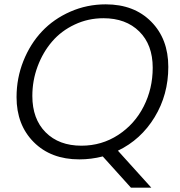

<svg xmlns="http://www.w3.org/2000/svg" viewBox="-20 -727 829 884"><path d="M128.9 -285.2Q128.9 -179.2 190.2 -117.7Q251.5 -56.2 355 -56.2Q448.2 -56.2 524.2 -105.7Q600.1 -155.3 641.6 -237.1Q683.1 -318.8 683.1 -415Q683.1 -521 621.3 -582Q559.6 -643.1 456.1 -643.1Q385.7 -643.1 324 -614Q262.2 -585 220 -535.9Q177.7 -486.8 153.3 -421.6Q128.9 -356.4 128.9 -285.2ZM754.9 -418.9Q754.9 -291 691.9 -187.5Q628.9 -84 522.9 -33.2L676.8 137.2H583L453.1 -6.8Q399.9 6.8 345.2 6.8Q214.8 6.8 135.5 -72.5Q56.2 -151.9 56.2 -279.8Q56.2 -367.2 87.6 -446Q119.1 -524.9 173.1 -582.3Q227.1 -639.6 303.7 -673.3Q380.4 -707 466.8 -707Q597.2 -707 676 -627.4Q754.9 -547.9 754.9 -418.9Z"/></svg>

Font: SVN-Poppins Light
Style: Italic
Weight: 300
Italic angle: -10°
Designer: Ninad Kale (Devanagari), Jonny Pinhorn (Latin)
Foundry: Indian Type Foundry
Version: Version 3.002 2017